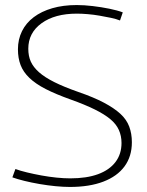

<svg xmlns="http://www.w3.org/2000/svg" viewBox="-20 -730 582 760"><path d="M466 -681 455 -649Q440 -655 418.5 -659.5Q397 -664 374 -668Q351 -672 327.5 -674Q304 -676 284 -676Q197 -676 144.5 -638Q92 -600 92 -537Q92 -508 102 -486Q112 -464 134.5 -444Q157 -424 195 -405Q233 -386 290 -366Q351 -345 391.5 -323.5Q432 -302 456.5 -279.5Q481 -257 491.5 -229Q502 -201 502 -167Q502 -111 473 -71.5Q444 -32 389 -11Q334 10 257 10Q231 10 200 7Q169 4 137 -1.5Q105 -7 76.5 -14Q48 -21 29 -28L41 -61Q60 -54 87 -47.5Q114 -41 144 -35.5Q174 -30 203.5 -27Q233 -24 258 -24Q323 -24 368 -40.5Q413 -57 437 -88.5Q461 -120 461 -164Q461 -192 450.5 -215.5Q440 -239 416.5 -258.5Q393 -278 354.5 -297Q316 -316 260 -336Q201 -357 161 -377.5Q121 -398 96.5 -421.5Q72 -445 61.5 -472.5Q51 -500 51 -535Q51 -574 67 -606.5Q83 -639 113.5 -662Q144 -685 187 -697.5Q230 -710 284 -710Q313 -710 347 -706Q381 -702 413 -695.5Q445 -689 466 -681Z"/></svg>

Font: Georama ExtraLight
Style: Regular
Weight: 250
Version: Version 1.001